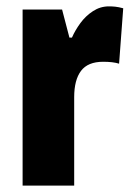

<svg xmlns="http://www.w3.org/2000/svg" viewBox="-20 -583 415 603"><path d="M322 -563Q332 -563 342 -562Q352 -561 367 -557L354 -383Q335 -389 304 -389Q256 -389 234.5 -360.5Q213 -332 213 -278V0H51V-553H175L198 -465H206Q216 -488 232.5 -510.5Q249 -533 272 -548Q295 -563 322 -563Z"/></svg>

Font: Noto Sans Gurmukhi ExtraCondensed Black
Style: Regular
Weight: 900
Width: 2
Designer: Jelle Bosma - Monotype Design Team
Foundry: Monotype Imaging Inc.
Version: Version 2.004; ttfautohint (v1.8.4.7-5d5b)